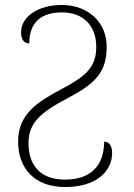

<svg xmlns="http://www.w3.org/2000/svg" viewBox="-20 -744 541 774"><path d="M243 10C370 10 432 -55 432 -127C432 -154 421 -173 400 -173C399 -72 342 -20 242 -20C141 -20 95 -79 95 -167C95 -246 139 -289 254 -349C366 -408 410 -454 410 -556C410 -651 339 -724 228 -724C136 -724 65 -678 65 -614C65 -585 77 -569 98 -569C98 -654 146 -694 230 -694C321 -694 368 -635 368 -555C368 -472 324 -436 232 -387C132 -334 53 -285 53 -174C53 -66 118 10 243 10Z"/></svg>

Font: Noto Serif Georgian ExtraLight
Style: Regular
Weight: 200
Designer: Monotype Design Team, Akaki Razmadze
Foundry: Google LLC
Version: Version 2.003